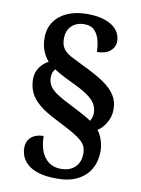

<svg xmlns="http://www.w3.org/2000/svg" viewBox="-95 -824 734 1001"><g transform="rotate(10 272.0 -323.5)"><path d="M276.1 112.8Q219.7 112.8 182.1 101.6Q144.5 90.3 122.6 71.5Q100.6 52.8 91.2 30.1Q81.9 7.4 81.9 -15.3Q81.9 -41.2 93.4 -58.7Q105 -76.2 125 -85.1Q145 -94 171 -94Q171 -49.8 184.1 -15.1Q197.3 19.6 223.7 39.4Q250 59.2 288.9 59.2Q321.2 59.2 343.8 47Q366.5 34.8 378.5 13.1Q390.6 -8.6 390.6 -37.9Q390.6 -58.7 384.5 -74.7Q378.4 -90.6 360.4 -106.6Q342.4 -122.6 308.3 -142Q274.1 -161.4 218.6 -189.3Q163.3 -217 129.3 -245.1Q95.4 -273.2 80 -305.4Q64.7 -337.6 64.7 -377Q64.7 -410.9 82.8 -437.8Q101 -464.6 129.5 -479.7Q112.6 -498.2 99.6 -528.4Q86.7 -558.6 86.7 -599.3Q86.7 -650.3 112.4 -686.3Q138.1 -722.4 182.5 -741.2Q226.9 -760 284 -760Q343.1 -760 382.8 -745.2Q422.6 -730.4 442.6 -704.9Q462.7 -679.4 462.7 -646.3Q462.7 -615.4 438.2 -594.5Q413.8 -573.7 367.9 -573.7Q367.9 -603.5 360.6 -633.5Q353.4 -663.6 334.4 -684.2Q315.4 -704.8 280 -704.8Q238 -704.8 212.3 -680.4Q186.6 -655.9 186.6 -611.3Q186.6 -579.7 200.6 -560Q214.6 -540.2 241.5 -525.8Q268.4 -511.4 305.6 -493.4Q376.6 -460 420.7 -430.3Q464.8 -400.5 485.3 -367.9Q505.8 -335.2 505.8 -292.2Q505.8 -255.7 487 -223.1Q468.2 -190.5 441.7 -173.9Q452.9 -160.3 460.5 -142.7Q468.2 -125.1 472.5 -105.8Q476.8 -86.6 476.8 -66.7Q476.8 -14.2 454.2 26.3Q431.5 66.8 387.2 89.8Q342.9 112.8 276.1 112.8ZM395.2 -214.1Q400.3 -222 404.1 -233Q407.8 -244.1 407.8 -257.2Q407.8 -280.2 397.7 -300.2Q387.7 -320.2 361.6 -340.8Q335.6 -361.4 286.2 -385.1Q253.1 -400.4 223.6 -415.6Q194.2 -430.9 169.9 -446.8Q162.8 -438.6 158.5 -427.4Q154.2 -416.2 154.2 -403.2Q154.2 -375.6 167.2 -355.6Q180.2 -335.6 210.8 -316Q241.4 -296.3 295 -270.1Q327.9 -253.3 351.9 -240.4Q375.8 -227.5 395.2 -214.1Z"/></g></svg>

Font: Noto Serif Hebrew
Style: Regular
Weight: 400
Designer: Monotype Design Team
Foundry: Monotype Imaging Inc.
Version: Version 2.003